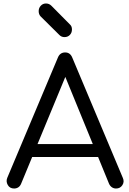

<svg xmlns="http://www.w3.org/2000/svg" viewBox="-20 -1082 743 1102"><path d="M61 0Q36 0 24.5 -20.5Q13 -41 22 -62L312 -751Q324 -781 354 -781Q383 -781 395 -751L685 -61Q695 -39 682.5 -19.5Q670 0 646 0Q633 0 622.5 -7Q612 -14 606 -27L340 -677H370L101 -27Q95 -13 84.5 -6.5Q74 0 61 0ZM123 -181 156 -255H557L591 -181ZM350 -869Q333 -869 321 -881L213 -988Q202 -1000 202 -1018Q202 -1036 214 -1049Q226 -1062 244 -1062Q262 -1062 275 -1049L382 -941Q393 -931 393 -913Q393 -894 381 -881.5Q369 -869 350 -869Z"/></svg>

Font: Comfortaa Medium
Style: Regular
Weight: 500
Designer: Johan Aakerlund
Foundry: Johan Aakerlund
Version: Version 3.104; ttfautohint (v1.8.1.43-b0c9)